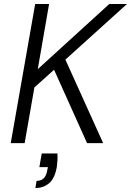

<svg xmlns="http://www.w3.org/2000/svg" viewBox="-20 -720 659 966"><path d="M34 0 157 -700H227L170 -372L530 -700H619L309 -420L499 0H418L252 -369L153 -280L104 0ZM158 226 164 190Q188 190 201 176Q214 162 218 135L221 121H178L190 52H269Q270 70 269 87.5Q268 105 266 119Q256 177 227.5 201.5Q199 226 158 226Z"/></svg>

Font: DM Sans 18pt Light
Style: Italic
Weight: 300
Italic angle: -10°
Designer: Colophon Foundry, Jonny Pinhorn
Foundry: Colophon Foundry
Version: Version 4.004;gftools[0.9.30]